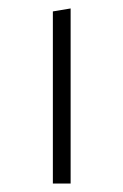

<svg xmlns="http://www.w3.org/2000/svg" viewBox="-20 -434 292 454"><path d="M105 0V-407L147 -414V0Z"/></svg>

Font: Ysabeau Infant ExtraLight
Style: Regular
Weight: 250
Designer: Christian Thalmann (Catharsis Fonts)
Version: Version 2.001;gftools[0.9.30]; featfreeze: ss01,ss02,lnum